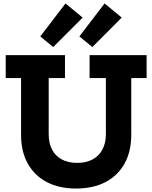

<svg xmlns="http://www.w3.org/2000/svg" viewBox="-20 -1077 879 1108"><path d="M497 -759H826V-626.5H737.5V-299.5Q737.5 -203 699 -133.5Q660.5 -64 589.2 -26.5Q518 11 419 11Q321 11 249.8 -26.5Q178.5 -64 140 -133.5Q101.5 -203 101.5 -299.5V-626.5H13V-759H355V-626.5H261V-303Q261 -250.5 280.5 -213.5Q300 -176.5 336.8 -156.8Q373.5 -137 425 -137Q477 -137 514 -156.8Q551 -176.5 571 -213.8Q591 -251 591 -303V-626.5H497ZM358 -1057 457 -975.5 287 -805.5 212.5 -867ZM583.5 -1057 682.5 -975.5 513 -805.5 438 -867Z"/></svg>

Font: Hepta Slab ExtraLight
Style: Bold
Weight: 700
Version: Version 1.102